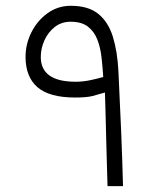

<svg xmlns="http://www.w3.org/2000/svg" viewBox="-20 -633 541 653"><path d="M66.9 -439.5Q66.9 -483.4 86.9 -523.2Q106.9 -563 141.8 -588.1Q176.8 -613.3 220.7 -613.3Q280.3 -613.3 314.2 -585.9Q348.1 -558.6 363.8 -508.3Q379.4 -458 382.8 -389.6Q388.2 -281.2 392.1 -185.8Q396 -90.3 398.4 0H345.7Q344.7 -32.2 343.5 -75.7Q342.3 -119.1 341.1 -164.8Q339.8 -210.4 338.9 -251Q337.9 -291.5 336.9 -318.4Q315.9 -312 295.4 -306.6Q274.9 -301.3 235.8 -301.3Q147.9 -301.3 107.4 -336.4Q66.9 -371.6 66.9 -439.5ZM220.2 -559.1Q189 -559.1 166 -541Q143.1 -522.9 130.9 -495.4Q118.7 -467.8 118.7 -439.5Q118.7 -355 237.3 -355Q263.2 -355 288.6 -360.6Q314 -366.2 331.1 -371.1Q329.1 -403.8 325.4 -437Q321.8 -470.2 311.3 -497.8Q300.8 -525.4 279.3 -542.2Q257.8 -559.1 220.2 -559.1Z"/></svg>

Font: Vazir Thin WOL
Style: Thin-WOL
Weight: 100
Designer: Saber Rastikerdar
Foundry: Saber Rastikerdar
Version: Version 30.0.0